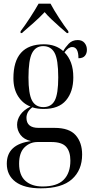

<svg xmlns="http://www.w3.org/2000/svg" viewBox="-20 -786 502 1045"><path d="M202 239Q112 239 64.5 203.5Q17 168 17 105Q17 -1 149 -18Q110 -27 91.5 -52Q73 -77 73 -107Q73 -135 90.5 -161Q108 -187 146 -206Q104 -222 78.5 -262Q53 -302 53 -360Q53 -545 219 -545Q283 -545 324 -508Q335 -528 354 -548Q373 -568 403 -568Q427 -568 440 -552.5Q453 -537 453 -515Q453 -495 442 -482Q431 -469 407 -469Q407 -530 373 -530Q352 -530 331 -501Q354 -478 366.5 -444.5Q379 -411 379 -365Q379 -287 339.5 -240Q300 -193 218 -193Q203 -193 186.5 -195Q170 -197 156 -202Q138 -188 131 -174Q124 -160 124 -145Q124 -90 190 -90H277Q357 -90 392 -50Q427 -10 427 55Q427 140 371.5 189.5Q316 239 202 239ZM216 -203Q259 -203 278 -239Q297 -275 297 -365Q297 -462 277 -498.5Q257 -535 215 -535Q174 -535 154.5 -497Q135 -459 135 -364Q135 -276 154 -239.5Q173 -203 216 -203ZM212 229Q290 229 326.5 192.5Q363 156 363 88Q363 39 340 13Q317 -13 260 -13H184Q143 -13 113.5 16Q84 45 84 105Q84 168 118.5 198.5Q153 229 212 229ZM92 -616Q115 -646 143 -689Q171 -732 190 -766H255Q273 -732 301 -689Q329 -646 352 -616V-606H344Q331 -617 307 -638Q283 -659 259.5 -681.5Q236 -704 223 -720Q197 -692 162.5 -661.5Q128 -631 99 -606H92Z"/></svg>

Font: Noto Serif Display Condensed
Style: Regular
Weight: 400
Width: 3
Designer: Monotype Design Team
Foundry: Monotype Imaging Inc.
Version: Version 2.009